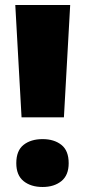

<svg xmlns="http://www.w3.org/2000/svg" viewBox="-20 -978 340 766"><path d="M235 -510H66L41 -958H260ZM45 -327Q45 -377 74 -400Q103 -423 150 -423Q196 -423 225 -400Q254 -377 254 -327Q254 -279 225 -255.5Q196 -232 150 -232Q103 -232 74 -255.5Q45 -279 45 -327Z"/></svg>

Font: Noto Sans Khmer UI SemiCondensed Black
Style: Regular
Weight: 900
Width: 4
Designer: Danh Hong and the Monotype Design Team
Foundry: Monotype Imaging Inc.
Version: Version 2.002; ttfautohint (v1.8.4.7-5d5b)